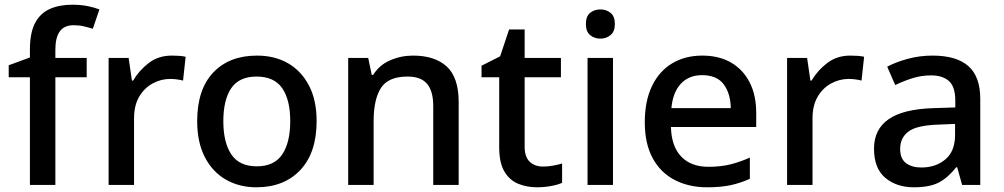

<svg xmlns="http://www.w3.org/2000/svg" viewBox="-20 -785 4260 815"><path d="M348 -457H215V0H107V-457H17V-508L107 -541V-575Q107 -645 128.5 -686.5Q150 -728 190.5 -746.5Q231 -765 287 -765Q323 -765 352.5 -759Q382 -753 402 -745L374 -663Q358 -668 337 -673Q316 -678 293 -678Q253 -678 234 -652Q215 -626 215 -574V-539H348Z M709 -549Q723 -549 739.5 -548Q756 -547 768 -544L757 -443Q746 -446 731 -448Q716 -450 703 -450Q663 -450 627.5 -430.5Q592 -411 570.5 -374Q549 -337 549 -283V0H441V-539H526L540 -443H545Q571 -487 612 -518Q653 -549 709 -549Z M1324 -271Q1324 -137 1255 -63.5Q1186 10 1068 10Q996 10 939 -22.5Q882 -55 849.5 -118Q817 -181 817 -271Q817 -405 885 -477Q953 -549 1071 -549Q1146 -549 1202.5 -516.5Q1259 -484 1291.5 -422Q1324 -360 1324 -271ZM928 -271Q928 -180 962 -129.5Q996 -79 1070 -79Q1144 -79 1178 -129.5Q1212 -180 1212 -271Q1212 -361 1178 -410.5Q1144 -460 1069 -460Q995 -460 961.5 -410.5Q928 -361 928 -271Z M1733 -549Q1826 -549 1876.5 -502.5Q1927 -456 1927 -351V0H1819V-335Q1819 -398 1793 -429Q1767 -460 1710 -460Q1628 -460 1597 -411.5Q1566 -363 1566 -271V0H1458V-539H1543L1558 -467H1564Q1590 -509 1636 -529Q1682 -549 1733 -549Z M2285 -78Q2306 -78 2328 -82Q2350 -86 2366 -91V-9Q2349 -1 2319.5 4.5Q2290 10 2260 10Q2216 10 2179.5 -5Q2143 -20 2121 -57Q2099 -94 2099 -161V-457H2024V-506L2103 -546L2141 -660H2207V-539H2361V-457H2207V-162Q2207 -119 2228.5 -98.5Q2250 -78 2285 -78Z M2582 -539V0H2474V-539ZM2529 -745Q2553 -745 2571.5 -730.5Q2590 -716 2590 -683Q2590 -651 2571.5 -636Q2553 -621 2529 -621Q2503 -621 2485 -636Q2467 -651 2467 -683Q2467 -716 2485 -730.5Q2503 -745 2529 -745Z M2961 -549Q3032 -549 3083 -519.5Q3134 -490 3162 -435.5Q3190 -381 3190 -305V-246H2828Q2830 -164 2871.5 -120.5Q2913 -77 2987 -77Q3039 -77 3079.5 -87Q3120 -97 3163 -116V-26Q3123 -8 3081.5 1Q3040 10 2982 10Q2904 10 2844 -21Q2784 -52 2750.5 -113.5Q2717 -175 2717 -266Q2717 -356 2747.5 -419.5Q2778 -483 2833 -516Q2888 -549 2961 -549ZM2960 -466Q2904 -466 2870 -429.5Q2836 -393 2830 -326H3082Q3081 -388 3052 -427Q3023 -466 2960 -466Z M3589 -549Q3603 -549 3619.5 -548Q3636 -547 3648 -544L3637 -443Q3626 -446 3611 -448Q3596 -450 3583 -450Q3543 -450 3507.5 -430.5Q3472 -411 3450.5 -374Q3429 -337 3429 -283V0H3321V-539H3406L3420 -443H3425Q3451 -487 3492 -518Q3533 -549 3589 -549Z M3938 -549Q4040 -549 4090.5 -504.5Q4141 -460 4141 -365V0H4064L4043 -75H4039Q4004 -31 3965.5 -10.5Q3927 10 3859 10Q3786 10 3738 -30Q3690 -70 3690 -154Q3690 -236 3752 -279Q3814 -322 3942 -326L4035 -329V-358Q4035 -417 4008 -441Q3981 -465 3932 -465Q3891 -465 3853 -453Q3815 -441 3780 -424L3746 -502Q3784 -522 3834 -535.5Q3884 -549 3938 -549ZM3962 -256Q3871 -253 3836 -226.5Q3801 -200 3801 -153Q3801 -111 3826 -92.5Q3851 -74 3891 -74Q3952 -74 3993 -108.5Q4034 -143 4034 -212V-259Z"/></svg>

Font: Noto Sans Adlam Medium
Style: Regular
Weight: 500
Version: Version 3.001